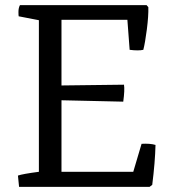

<svg xmlns="http://www.w3.org/2000/svg" viewBox="-20 -727 660 747"><path d="M54.2 0 49.8 -43.9Q67.9 -50.3 131.3 -58.6V-648.4L52.7 -663.6Q51.8 -667 51.8 -680.7Q51.8 -696.3 57.6 -707H550.3L557.1 -699.2Q558.1 -665.5 551.3 -612.3Q544.4 -559.1 537.6 -533.2Q518.6 -528.8 484.4 -533.2L475.6 -649.9H219.2V-394.5L462.4 -397.5Q465.8 -377.4 459.5 -331.5L219.2 -336.9V-58.6H498.5L530.8 -167.5Q564.5 -169.4 585 -163.1Q583.5 -96.7 572.3 -7.8L562 0Z"/></svg>

Font: Fjord
Style: One
Weight: 400
Designer: Viktoriya Grabowska
Foundry: Viktoriya Grabowska
Version: Version 1.002